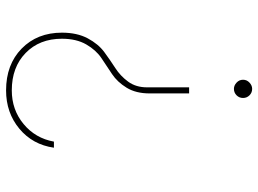

<svg xmlns="http://www.w3.org/2000/svg" viewBox="-129 -421 850 632"><g transform="rotate(90 296.0 -105.0)"><path d="M272.5 -450Q261.2 -450 251.9 -458.8Q242.5 -467.5 242.5 -480Q242.5 -492.5 251.9 -501.2Q261.2 -510 272.5 -510Q285 -510 293.8 -501.2Q302.5 -492.5 302.5 -480Q302.5 -467.5 293.8 -458.8Q285 -450 272.5 -450ZM277.5 300Q192.5 300 140 248.8Q87.5 197.5 87.5 116.2Q87.5 66.2 106.2 31.2Q125 -3.8 151.2 -23.1Q177.5 -42.5 203.8 -59.4Q230 -76.2 248.8 -101.9Q267.5 -127.5 267.5 -163.8V-302.5H287.5V-172.5Q287.5 -127.5 268.8 -96.9Q250 -66.2 223.8 -48.8Q197.5 -31.2 171.2 -13.8Q145 3.8 126.2 36.2Q107.5 68.8 107.5 116.2Q107.5 190 154.4 235.6Q201.2 281.2 277.5 281.2Q341.2 281.2 388.1 242.5Q435 203.8 446.2 142.5H466.2Q456.2 212.5 403.8 256.2Q351.2 300 277.5 300Z"/></g></svg>

Font: Now Thin
Style: Regular
Weight: 250
Designer: Alfredo Marco Pradil
Foundry: Alfredo Marco Pradil
Version: Version 1.002;PS 001.002;hotconv 1.0.88;makeotf.lib2.5.64775